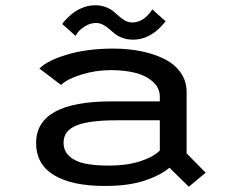

<svg xmlns="http://www.w3.org/2000/svg" viewBox="-20 -697 890 731"><path d="M486.5 -546Q465 -546 447 -552.5Q429 -559 417.2 -568.5Q405.5 -578 395 -587.2Q384.5 -596.5 372 -603Q359.5 -609.5 346 -609.5Q323.5 -609.5 304 -597.2Q284.5 -585 276 -573L267.5 -560.5L217 -605.5Q219.5 -610 228.2 -619.8Q237 -629.5 252.8 -643.2Q268.5 -657 292.8 -667Q317 -677 342.5 -677Q364 -677 382 -670.2Q400 -663.5 411.8 -653.8Q423.5 -644 434 -634.5Q444.5 -625 457 -618.2Q469.5 -611.5 483.5 -611.5Q497.5 -611.5 510.5 -616.8Q523.5 -622 532 -629.2Q540.5 -636.5 547 -643.8Q553.5 -651 556.5 -656L559.5 -661.5L610.5 -616Q589.5 -590 572.5 -577Q532.5 -546 486.5 -546ZM411 -512Q468.5 -512 518.2 -501.8Q568 -491.5 607 -471.8Q646 -452 668.2 -420Q690.5 -388 690.5 -347V-113L763 -39.5L699 14L625 -58.5Q592 -30 531 -9.5Q470 11 378.5 11Q254.5 11 186 -30Q117.5 -71 117.5 -152.5Q117.5 -311 404.5 -311H588.5V-328.5Q588.5 -363.5 560.5 -387.2Q532.5 -411 492 -420.5Q451.5 -430 402 -430Q344 -430 289.5 -413Q235 -396 212.5 -373.5L130 -436Q160.5 -467 236.5 -489.5Q312.5 -512 411 -512ZM396.5 -66.5Q461.5 -66.5 512.2 -82.5Q563 -98.5 588.5 -124V-239H422Q320 -239 271 -219.2Q222 -199.5 222 -154Q222 -121.5 244.8 -101.5Q267.5 -81.5 304.5 -74Q341.5 -66.5 396.5 -66.5Z"/></svg>

Font: League Mono Wide
Style: Regular
Weight: 400
Width: 8
Designer: Tyler Finck
Foundry: The League of Moveable Type / Tyler Finck
Version: Version 2.210